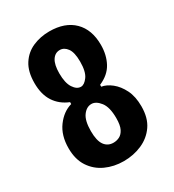

<svg xmlns="http://www.w3.org/2000/svg" viewBox="-168 -770 799 881"><g transform="rotate(-30 231.5 -329.5)"><path d="M229 14Q177 14 133.5 -6Q90 -26 64 -65.5Q38 -105 38 -164Q38 -232 71 -276.5Q104 -321 150 -334V-344Q103 -363 77.5 -402Q52 -441 52 -501Q52 -562 76.5 -600Q101 -638 141.5 -655.5Q182 -673 229 -673Q312 -673 358 -627.5Q404 -582 404 -501Q404 -448 382 -407Q360 -366 309 -344V-334Q335 -330 361.5 -309Q388 -288 406 -252Q424 -216 424 -164Q424 -103 397 -64Q370 -25 325.5 -5.5Q281 14 229 14ZM229 -380Q247 -380 265 -404.5Q283 -429 283 -482Q283 -531 267 -553Q251 -575 228 -575Q203 -575 188 -552Q173 -529 173 -483Q173 -432 190 -406Q207 -380 229 -380ZM230 -83Q247 -83 262 -90.5Q277 -98 287 -117.5Q297 -137 297 -175Q297 -233 275.5 -260.5Q254 -288 230 -288Q204 -288 185 -262Q166 -236 166 -181Q166 -130 183 -106.5Q200 -83 230 -83Z"/></g></svg>

Font: Bricolage Grotesque 12pt Condensed SemiBold
Style: Regular
Weight: 600
Width: 3
Designer: Mathieu Triay
Foundry: Atelier Triay
Version: Version 1.001; ttfautohint (v1.8.4.7-5d5b);gftools[0.9.33.de